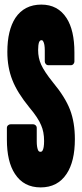

<svg xmlns="http://www.w3.org/2000/svg" viewBox="-20 -806 356 836"><path d="M157 10Q83 10 45 -49Q10 -102 10 -198V-249Q10 -256 15 -260.5Q20 -265 27 -265H124Q130 -265 135 -260.5Q140 -256 140 -249V-190Q140 -167 145 -154Q148 -145 156 -145Q162 -145 165 -150Q172 -161 172 -192Q172 -232 159 -261Q146 -293 108 -338Q55 -403 34 -457Q12 -512 12 -580Q12 -674 47 -728Q86 -786 160 -786Q232 -786 270 -727Q304 -674 304 -578V-538Q304 -532 299.5 -527Q295 -522 288 -522H191Q184 -522 179.5 -527Q175 -532 175 -538V-586Q175 -615 168 -626Q166 -631 160 -631Q154 -631 150 -622Q146 -610 146 -588Q146 -554 159 -525Q173 -494 210 -448Q264 -383 285 -328Q306 -273 306 -200Q306 -103 270 -49Q231 10 157 10Z"/></svg>

Font: Grith.
Style: Regular
Weight: 400
Designer: Yosi Nasution
Version: Version 1.000;hotconv 1.0.109;makeotfexe 2.5.65596